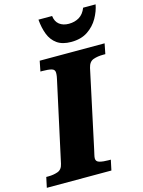

<svg xmlns="http://www.w3.org/2000/svg" viewBox="-162 -1022 817 1100"><g transform="rotate(-15 246.0 -471.5)"><path d="M-25 0 -12 -61H1Q31 -61 56.5 -70Q82 -79 89 -112L192 -585Q196 -603 196.5 -611.5Q197 -620 197 -623Q197 -643 177 -648Q157 -653 125 -653H112L124 -714H509L497 -653H484Q451 -653 425.5 -644Q400 -635 392 -600L294 -143Q290 -124 287 -112Q284 -100 284 -91Q284 -72 305.5 -66.5Q327 -61 358 -61H371L358 0ZM327 -771Q275 -771 243.5 -793.5Q212 -816 197 -855Q182 -894 178 -943H259Q263 -909 285 -892Q307 -875 341 -875Q376 -875 402.5 -891Q429 -907 443 -943H517Q510 -904 487.5 -864Q465 -824 425.5 -797.5Q386 -771 327 -771Z"/></g></svg>

Font: Noto Serif Black
Style: Italic
Weight: 900
Italic angle: -12°
Designer: Monotype Design Team
Foundry: Monotype Imaging Inc.
Version: Version 2.013